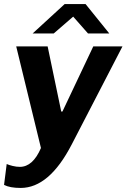

<svg xmlns="http://www.w3.org/2000/svg" viewBox="-25 -740 624 947"><path d="M277 -190H283L435 -511H579L329 -28Q218 187 77 187Q24 187 -5 172L8 69Q19 74 37.5 78.5Q56 83 73 83Q137 83 177 -10L55 -511H210ZM514 -575H409L336 -658L240 -575H136L294 -720H397Z"/></svg>

Font: Chivo
Style: Bold Italic
Weight: 700
Italic angle: -8.05°
Designer: Hector Gatti
Foundry: Omnibus-Type
Version: Version 1.007